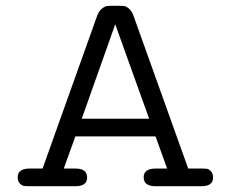

<svg xmlns="http://www.w3.org/2000/svg" viewBox="-20 -643 798 663"><path d="M41 -30.8Q41 -60.5 81.1 -61H127L315.9 -589.8Q321.8 -605 331.8 -613Q341.8 -621.1 348.9 -622.1Q356 -623 369.1 -623H388.2Q402.3 -623 409.2 -622.1Q416 -621.1 425.5 -613Q435.1 -605 440.9 -588.9L629.9 -61H675.8Q688 -61 694.6 -60.1Q701.2 -59.1 708.5 -51.5Q715.8 -43.9 715.8 -29.8Q715.8 0 675.8 0H517.1Q476.1 0 476.1 -30.8Q476.1 -60.5 517.1 -61H557.1L517.1 -171.9H240.2L200.2 -61H240.2Q281.2 -61 280.8 -29.8Q280.8 0 240.2 0H81.1Q68.8 0 62.5 -1Q56.2 -2 48.6 -9.3Q41 -16.6 41 -30.8ZM262.2 -232.9H495.1L377.9 -559.1Z"/></svg>

Font: CMU Typewriter Text Variable Width
Style: Medium
Weight: 500
Version: Version 0.7.0